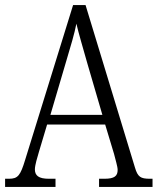

<svg xmlns="http://www.w3.org/2000/svg" viewBox="-20 -734 619 754"><path d="M0 0H198V-32H172C131 -32 117 -45 117 -69C117 -85 127 -118 133 -138L165 -245H393L428 -129C433 -108 442 -80 442 -67C442 -43 430 -32 390 -32H369V0H579V-32H569C532 -32 521 -39 510 -76L316 -714H267L79 -107C60 -44 50 -32 15 -32H0ZM178 -283 241 -497C257 -550 273 -604 280 -641C289 -602 305 -549 323 -485L382 -283Z"/></svg>

Font: Noto Serif Hebrew Condensed Light
Style: Regular
Weight: 300
Width: 3
Designer: Monotype Design Team
Foundry: Monotype Imaging Inc.
Version: Version 2.004